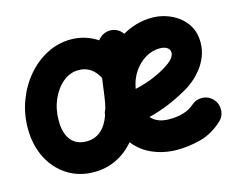

<svg xmlns="http://www.w3.org/2000/svg" viewBox="-90 -698 1120 901"><g transform="rotate(-15 470.0 -248.0)"><path d="M889.6 -8.8Q839.4 37.1 781.5 52Q723.6 66.9 668.5 66.9Q606.4 66.9 551.8 44.2Q497.1 21.5 460 -25.4Q422.4 19 372.8 43Q323.2 66.9 264.6 66.9Q191.9 66.9 135.5 31Q79.1 -4.9 47.4 -67.6Q15.6 -130.4 15.6 -210.9Q15.6 -281.7 39.6 -345.2Q63.5 -408.7 105.2 -457.8Q147 -506.8 201.7 -534.9Q256.3 -563 317.9 -563Q387.2 -563 446.3 -524.4Q458.5 -541 477.3 -549.6Q496.1 -558.1 517.1 -555.2Q548.8 -550.8 567.9 -523.4Q599.1 -542 635.7 -552.5Q672.4 -563 713.9 -563Q745.1 -563 778.3 -552.7Q811.5 -542.5 839.8 -521.2Q868.2 -500 885.7 -468.3Q903.3 -436.5 903.3 -393.1Q903.3 -355 890.1 -323Q877 -291 857.2 -266.6Q837.4 -242.2 817.4 -225.6Q797.4 -209 783.7 -200.7Q734.4 -171.4 684.1 -150.1Q633.8 -128.9 581.1 -115.7Q610.8 -81.5 668.5 -81.5Q748.5 -81.5 790 -119.1Q813 -139.6 843.8 -138.2Q874.5 -136.7 895 -113.8Q915.5 -91.3 914.1 -60.3Q912.6 -29.3 889.6 -8.8ZM710 -414.6Q673.8 -414.6 640.6 -394.8Q607.4 -375 583.7 -340.1Q560.1 -305.2 552.7 -259.8Q593.8 -269 631.1 -283.4Q668.5 -297.9 701.7 -317.4Q734.9 -337.4 747.1 -352.8Q759.3 -368.2 759.3 -380.9Q759.3 -396.5 746.1 -405.5Q732.9 -414.6 710 -414.6ZM266.6 -81.5Q347.2 -81.5 381.3 -175.8Q382.8 -192.4 391.1 -207Q397.5 -232.4 401.9 -263.7L413.6 -350.1Q380.4 -414.6 315.9 -414.6Q274.4 -414.6 240.2 -386.5Q206.1 -358.4 185.5 -311.8Q165 -265.1 165 -209Q165 -147.9 191.4 -114.7Q217.8 -81.5 266.6 -81.5Z"/></g></svg>

Font: Mikhak ExtraBold
Style: Regular
Weight: 800
Designer: Amin Abedi
Version: Version 3.3